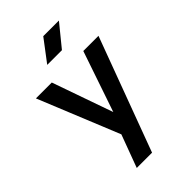

<svg xmlns="http://www.w3.org/2000/svg" viewBox="-282 -884 1163 1163"><g transform="rotate(-45 300.0 -302.5)"><path d="M166 180 244 -30 32 -550H168L305 -160L438 -550H568L297 180ZM224 -645 330 -785H464L350 -645Z"/></g></svg>

Font: Tiny
Style: Bold
Weight: 700
Monospace: yes
Designer: Philipp Nurullin, Konstantin Bulenkov
Foundry: JetBrains
Version: Version 2.251; ttfautohint (v1.8.4.7-5d5b)